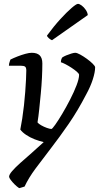

<svg xmlns="http://www.w3.org/2000/svg" viewBox="-20 -773 512 993"><path d="M79 200Q67 192 55 180Q43 168 35 157Q27 146 27 141Q27 130 43 111.5Q59 93 86.5 68.5Q114 44 145 17Q176 -10 206 -38Q184 -43 159.5 -52.5Q135 -62 115 -75.5Q95 -89 85 -103Q90 -127 95 -159.5Q100 -192 104 -228Q108 -264 110.5 -298Q113 -332 114.5 -361Q116 -390 116 -408Q116 -424 109.5 -428.5Q103 -433 88 -433H26Q26 -439 27.5 -445Q29 -451 31 -456.5Q33 -462 34 -465Q50 -473 70.5 -481Q91 -489 111 -494.5Q131 -500 144 -500Q172 -500 185.5 -486.5Q199 -473 199 -445Q199 -411 197 -371Q195 -331 191 -289.5Q187 -248 183 -209Q179 -170 174 -140Q179 -133 193 -125Q207 -117 222.5 -111.5Q238 -106 246 -106Q250 -106 266 -128.5Q282 -151 302.5 -185.5Q323 -220 343 -259Q363 -298 376 -332Q389 -366 389 -386Q389 -392 377.5 -402Q366 -412 350 -422.5Q334 -433 318.5 -441Q303 -449 295 -451Q295 -459 297 -465.5Q299 -472 301 -475Q309 -481 322.5 -486.5Q336 -492 349 -496Q362 -500 369 -500Q378 -500 394.5 -491Q411 -482 429 -469Q447 -456 459.5 -443.5Q472 -431 472 -425Q472 -400 460 -362.5Q448 -325 426 -285Q382 -200 335 -132Q288 -64 244 -7Q200 50 164 98.5Q128 147 107 192ZM249 -565Q241 -568 232.5 -575.5Q224 -583 223 -589Q259 -638 292.5 -674.5Q326 -711 350.5 -732Q375 -753 383 -753Q391 -753 402.5 -744.5Q414 -736 423.5 -722Q433 -708 434 -695Z"/></svg>

Font: Texturina Medium 12pt
Style: Italic
Weight: 400
Italic angle: -11°
Version: Version 1.002